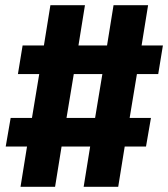

<svg xmlns="http://www.w3.org/2000/svg" viewBox="-20 -737 647 739"><path d="M59 -18 84 -173H2L21 -283H103L131 -452H49L67 -562H149L174 -717H307L282 -562H392L417 -717H550L525 -562H607L589 -452H507L479 -283H561L542 -173H460L435 -18H302L327 -173H217L192 -18ZM236 -283H346L374 -452H264Z"/></svg>

Font: Iosevka Etoile Extrabold
Style: Italic
Weight: 800
Italic angle: -9°
Designer: Belleve Invis
Foundry: Belleve Invis
Version: Version 22.1.2; ttfautohint (v1.8.4)